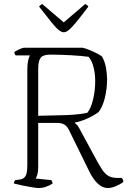

<svg xmlns="http://www.w3.org/2000/svg" viewBox="-20 -950 643 970"><path d="M177 0Q167 0 141.5 -4Q116 -8 90 -13.5Q64 -19 50 -23Q50 -28 52.5 -33Q55 -38 57 -40L80 -43Q98 -45 108 -59Q118 -73 118 -116V-599Q118 -627 122.5 -645.5Q127 -664 131 -670H59Q57 -673 55 -676.5Q53 -680 52 -687Q58 -692 76.5 -700.5Q95 -709 102 -709H397Q411 -706 430.5 -698Q450 -690 468 -681Q486 -672 495 -665Q510 -639 515.5 -607.5Q521 -576 521 -550Q521 -500 509 -453Q497 -406 477 -383Q465 -374 444 -362.5Q423 -351 400 -342.5Q377 -334 359 -331V-328Q363 -325 368.5 -319.5Q374 -314 381 -301L471 -135Q485 -110 497.5 -91Q510 -72 527.5 -61.5Q545 -51 575 -51H595Q598 -48 600.5 -43Q603 -38 603 -31Q590 -20 566.5 -10Q543 0 525 0Q499 0 475.5 -21Q452 -42 433 -80L330 -290Q320 -311 307 -319.5Q294 -328 273 -329H173V-104Q173 -82 168.5 -67.5Q164 -53 160 -48L240 -40Q242 -37 243.5 -32.5Q245 -28 246 -23Q210 0 177 0ZM173 -365Q232 -367 274 -367.5Q316 -368 351 -370.5Q386 -373 421 -380Q440 -403 450.5 -448.5Q461 -494 461 -540Q461 -576 453 -609Q445 -642 428 -663Q391 -668 337.5 -671Q284 -674 234 -674Q196 -674 184.5 -657Q173 -640 173 -604ZM302 -787Q292 -787 278.5 -797Q265 -807 242 -835Q219 -863 178 -916Q178 -921 193 -930L302 -837L411 -930Q426 -921 426 -916Q386 -863 362.5 -835Q339 -807 326 -797Q313 -787 302 -787Z"/></svg>

Font: Texturina 72pt Thin
Style: Regular
Weight: 100
Designer: Guillermo Torres Carreño
Foundry: Omnibus-Type
Version: Version 1.002; ttfautohint (v1.8.3)